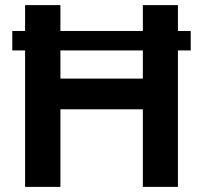

<svg xmlns="http://www.w3.org/2000/svg" viewBox="-20 -730 793 750"><path d="M28 -533V-609H78V-710H216V-609H538V-710H675V-609H725V-533H675V0H538V-303H216V0H78V-533ZM216 -423H538V-533H216Z"/></svg>

Font: Raleway
Style: Bold
Weight: 700
Designer: Matt McInerney, Pablo Impallari, Rodrigo Fuenzalida
Foundry: Matt McInerney, Pablo Impallari, Rodrigo Fuenzalida
Version: Version 4.026